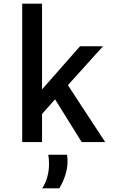

<svg xmlns="http://www.w3.org/2000/svg" viewBox="-20 -774 620 1046"><path d="M280 -233 209 -153V0H101V-754H209V-287L416 -522H541L350 -310L553 0H425ZM345 69Q348 86 348 105Q348 140 336.5 178Q325 216 303 252H210Q247 194 247 119Q247 89 243 69Z"/></svg>

Font: Amiko SemiBold
Style: Regular
Weight: 600
Designer: Pablo Impallari, Rodrigo Fuenzalida, Andres Torresi
Foundry: Impallari Type
Version: Version 1.001; ttfautohint (v1.3)